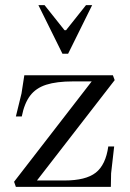

<svg xmlns="http://www.w3.org/2000/svg" viewBox="-20 -730 506 750"><path d="M42 0 35 -20 349 -426 376 -412H265Q201 -412 160.5 -399Q120 -386 97.5 -356Q75 -326 65 -275H42L64 -365L75 -436H421L428 -417L105 0L93 -25H232Q315 -25 354 -55.5Q393 -86 403 -158H426L414 -53L413 0ZM224 -520 130 -710H154L232 -612H238L316 -710H340L246 -520Z"/></svg>

Font: Baskervville SC
Style: Regular
Weight: 400
Designer: Alexis Faudot, Rémi Forte, Morgane Pierson, Rafael Ribas, Tanguy Vanlaeys, Rosalie Wagner, Thomas Huot-Marchand
Foundry: ANRT
Version: Version 1.100